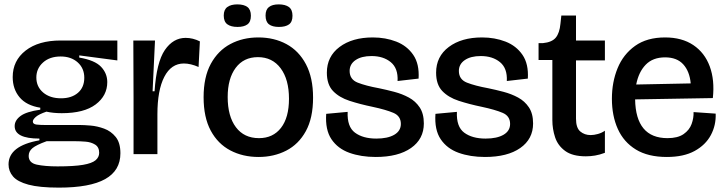

<svg xmlns="http://www.w3.org/2000/svg" viewBox="-20 -704 3311 877"><path d="M249 153Q160 153 110 139.5Q60 126 39.5 102Q19 78 19 47Q19 -38 160 -63V-71Q47 -71 47 -128Q47 -154 73.5 -174Q100 -194 164 -203V-212Q101 -222 69.5 -259.5Q38 -297 38 -352Q38 -427 97 -473Q156 -519 257 -519H516V-428L342 -451V-441Q413 -429 441.5 -399Q470 -369 470 -329Q470 -267 417 -227Q364 -187 262 -187Q223 -187 192 -194Q157 -182 143.5 -170Q130 -158 130 -149Q130 -137 147 -135Q164 -133 188 -133H346Q363 -133 393.5 -130.5Q424 -128 455.5 -116.5Q487 -105 508.5 -78.5Q530 -52 530 -4Q530 75 460.5 114Q391 153 249 153ZM259 -255Q307 -255 336 -280Q365 -305 365 -349Q365 -392 335 -419Q305 -446 257 -446Q207 -446 176.5 -418.5Q146 -391 146 -350Q146 -308 177 -281.5Q208 -255 259 -255ZM243 56Q318 56 359 49Q400 42 416.5 28Q433 14 433 -6Q433 -32 414.5 -43.5Q396 -55 370.5 -57Q345 -59 323 -59H193Q146 -42 128.5 -27.5Q111 -13 111 8Q111 40 148 48Q185 56 243 56Z M590 0V-256L589 -519H688L677 -287H686Q695 -420 733 -475.5Q771 -531 828 -531Q861 -531 893 -515L887 -398Q869 -406 852 -410Q835 -414 820 -414Q762 -414 730.5 -353Q699 -292 699 -182V0Z M1161 13Q1089 13 1032 -17Q975 -47 942.5 -107.5Q910 -168 910 -260Q910 -352 943 -412.5Q976 -473 1032.5 -503Q1089 -533 1160 -533Q1232 -533 1288.5 -502.5Q1345 -472 1377.5 -410.5Q1410 -349 1410 -258Q1410 -165 1377 -105Q1344 -45 1287.5 -16Q1231 13 1161 13ZM1163 -73Q1227 -73 1263.5 -120Q1300 -167 1300 -253Q1300 -341 1262 -392Q1224 -443 1158 -443Q1093 -443 1056.5 -394Q1020 -345 1020 -261Q1020 -173 1057.5 -123Q1095 -73 1163 -73ZM1254 -581Q1224 -581 1208.5 -593Q1193 -605 1193 -633Q1193 -660 1208.5 -672Q1224 -684 1253 -684Q1283 -684 1299.5 -672Q1316 -660 1316 -632Q1316 -604 1300 -592.5Q1284 -581 1254 -581ZM1065 -581Q1035 -581 1018.5 -593Q1002 -605 1002 -633Q1002 -660 1018.5 -672Q1035 -684 1064 -684Q1094 -684 1110 -672Q1126 -660 1126 -632Q1126 -604 1110 -592.5Q1094 -581 1065 -581Z M1696 13Q1629 13 1576 -6Q1523 -25 1494 -68Q1465 -111 1470 -184L1568 -193Q1565 -125 1601.5 -98Q1638 -71 1699 -71Q1751 -71 1781 -88.5Q1811 -106 1811 -138Q1811 -174 1777 -188.5Q1743 -203 1682 -216Q1624 -228 1576.5 -243.5Q1529 -259 1501 -288.5Q1473 -318 1473 -372Q1473 -446 1531 -489.5Q1589 -533 1683 -533Q1741 -533 1790 -514Q1839 -495 1867.5 -453.5Q1896 -412 1892 -345L1796 -334Q1799 -392 1765 -420Q1731 -448 1677 -448Q1631 -448 1604 -429.5Q1577 -411 1577 -380Q1577 -341 1614 -326.5Q1651 -312 1711 -301Q1745 -294 1781 -284.5Q1817 -275 1847.5 -258.5Q1878 -242 1897 -213.5Q1916 -185 1916 -140Q1916 -69 1857.5 -28Q1799 13 1696 13Z M2195 13Q2128 13 2075 -6Q2022 -25 1993 -68Q1964 -111 1969 -184L2067 -193Q2064 -125 2100.5 -98Q2137 -71 2198 -71Q2250 -71 2280 -88.5Q2310 -106 2310 -138Q2310 -174 2276 -188.5Q2242 -203 2181 -216Q2123 -228 2075.5 -243.5Q2028 -259 2000 -288.5Q1972 -318 1972 -372Q1972 -446 2030 -489.5Q2088 -533 2182 -533Q2240 -533 2289 -514Q2338 -495 2366.5 -453.5Q2395 -412 2391 -345L2295 -334Q2298 -392 2264 -420Q2230 -448 2176 -448Q2130 -448 2103 -429.5Q2076 -411 2076 -380Q2076 -341 2113 -326.5Q2150 -312 2210 -301Q2244 -294 2280 -284.5Q2316 -275 2346.5 -258.5Q2377 -242 2396 -213.5Q2415 -185 2415 -140Q2415 -69 2356.5 -28Q2298 13 2195 13Z M2656 10Q2595 10 2561.5 -14.5Q2528 -39 2515.5 -77Q2503 -115 2503 -155V-430H2440V-507H2460Q2501 -511 2518.5 -532Q2536 -553 2540 -596L2544 -633H2611V-519H2743V-428H2611V-162Q2611 -120 2630.5 -103.5Q2650 -87 2678 -87Q2693 -87 2711 -92Q2729 -97 2743 -107V-6Q2719 3 2698 6.5Q2677 10 2656 10Z M3026 13Q2940 13 2884.5 -21Q2829 -55 2802 -115Q2775 -175 2775 -253Q2775 -329 2801 -392.5Q2827 -456 2881 -494.5Q2935 -533 3018 -533Q3095 -533 3147 -498Q3199 -463 3222 -400.5Q3245 -338 3236 -256L2881 -250Q2884 -73 3029 -73Q3076 -73 3102.5 -91.5Q3129 -110 3139 -137.5Q3149 -165 3148 -192L3249 -185Q3251 -132 3227 -87Q3203 -42 3153 -14.5Q3103 13 3026 13ZM3018 -442Q2962 -442 2929.5 -408.5Q2897 -375 2886 -318L3135 -323Q3130 -378 3101 -410Q3072 -442 3018 -442Z"/></svg>

Font: Bricolage Grotesque 48pt Medium
Style: Regular
Weight: 500
Designer: Mathieu Triay
Foundry: Atelier Triay
Version: Version 1.000; ttfautohint (v1.8.4.7-5d5b);gftools[0.9.32]